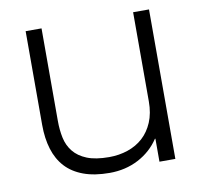

<svg xmlns="http://www.w3.org/2000/svg" viewBox="-73 -709 842 797"><g transform="rotate(-10 347.5 -310.0)"><path d="M605 0H538V-97H536Q503 -47 448.5 -18.5Q394 10 327 10Q263 10 217 -7Q171 -24 142 -55.5Q113 -87 99 -132.5Q85 -178 85 -235V-630H152V-240Q152 -202 159 -168.5Q166 -135 186.5 -109.5Q207 -84 243 -69.5Q279 -55 336 -55Q378 -55 415 -67.5Q452 -80 479 -104.5Q506 -129 522 -166.5Q538 -204 538 -254V-630H605Z"/></g></svg>

Font: TypoPRO Sinkin Sans
Style: 300 Light
Weight: 300
Designer: Keith Bates
Foundry: K-Type
Version: Sinkin Sans (version 1.0)  by Keith Bates   •   © 2014   www